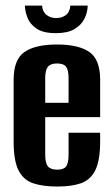

<svg xmlns="http://www.w3.org/2000/svg" viewBox="-20 -665 406 693"><path d="M187.6 8.3Q135.9 8.3 100.5 -3.2Q65.2 -14.7 47.2 -49.5Q29.2 -84.3 29.2 -154.4V-376.8Q29.2 -450.3 68.3 -477.3Q107.5 -504.4 185.7 -504.4Q263.6 -504.4 302.5 -477.3Q341.5 -450.3 341.5 -376.8V-242.2H143.2V-107.4Q143.2 -76.7 152.8 -64.7Q162.5 -52.6 187 -52.6Q209.9 -52.6 218.7 -64.3Q227.5 -76.1 227.5 -107.4V-186H341.5V-155.4Q341.5 -85.3 323.7 -50.1Q305.9 -15 271.5 -3.3Q237.1 8.3 187.6 8.3ZM143.2 -294H227.5V-383.3Q227.5 -411.8 218.7 -423.8Q209.9 -435.9 185.7 -435.9Q162.5 -435.9 152.8 -423.8Q143.2 -411.8 143.2 -383.3ZM181.7 -545.3Q135.4 -545.3 111.2 -562.2Q87.1 -579.1 78.6 -602.6Q70.1 -626 69.8 -644.7H131.8Q133.4 -622.3 148.1 -611Q162.9 -599.8 182.4 -599.8Q203.2 -599.8 217.6 -610.5Q232 -621.3 234 -644.7H296.6Q296 -619.2 284.2 -596.4Q272.5 -573.7 247.9 -559.5Q223.2 -545.3 181.7 -545.3Z"/></svg>

Font: Alumni Sans SC Thin
Style: Regular
Weight: 100
Designer: Robert E. Leuschke
Foundry: Robert E. Leuschke
Version: Version 1.018